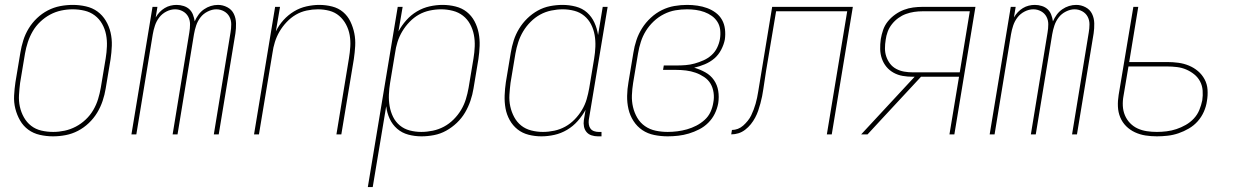

<svg xmlns="http://www.w3.org/2000/svg" viewBox="-20 -548 5040 783"><path d="M196 8Q169 8 142.5 2Q116 -4 95.5 -19Q75 -34 62 -56.5Q49 -79 42.5 -105Q36 -131 37.5 -158.5Q39 -186 43 -213L63 -333Q67 -358 75 -383.5Q83 -409 97 -432Q111 -455 131 -474Q151 -493 175 -505.5Q199 -518 225 -523Q251 -528 277 -528Q304 -528 330.5 -522Q357 -516 377.5 -501Q398 -486 411.5 -463.5Q425 -441 431 -415Q437 -389 436 -361.5Q435 -334 431 -307L411 -187Q407 -162 398.5 -136.5Q390 -111 376 -88Q362 -65 342 -46Q322 -27 298 -14.5Q274 -2 248 3Q222 8 196 8ZM197 -10Q220 -10 243.5 -15Q267 -20 289 -31.5Q311 -43 329.5 -60.5Q348 -78 360.5 -99.5Q373 -121 380 -144Q387 -167 391 -190L411 -310Q415 -334 416 -359Q417 -384 412.5 -407Q408 -430 396.5 -450.5Q385 -471 366.5 -485Q348 -499 324.5 -504.5Q301 -510 276 -510Q253 -510 229.5 -505Q206 -500 184.5 -488.5Q163 -477 144.5 -459.5Q126 -442 113.5 -420.5Q101 -399 93.5 -376Q86 -353 82 -330L62 -210Q59 -186 57.5 -161Q56 -136 61 -113Q66 -90 77.5 -69.5Q89 -49 107 -35Q125 -21 148.5 -15.5Q172 -10 197 -10Z M516 0 602 -520H622L615 -477Q622 -489 631 -498.5Q640 -508 651.5 -515Q663 -522 675.5 -525Q688 -528 700 -528Q715 -528 729 -523.5Q743 -519 752.5 -510Q762 -501 767 -488Q772 -475 774 -461Q780 -475 789.5 -488Q799 -501 812 -510Q825 -519 839.5 -523.5Q854 -528 869 -528Q889 -528 907 -518.5Q925 -509 933.5 -491.5Q942 -474 942.5 -453Q943 -432 940 -412L872 0H852L920 -415Q923 -432 923 -449Q923 -466 915.5 -480Q908 -494 893.5 -502Q879 -510 862 -510Q845 -510 827 -501Q809 -492 797.5 -477Q786 -462 780 -444Q774 -426 771 -408L704 0H684L752 -415Q755 -432 755 -449Q755 -466 747.5 -480Q740 -494 725.5 -502Q711 -510 694 -510Q676 -510 658.5 -501Q641 -492 629.5 -477Q618 -462 612 -444Q606 -426 603 -408L536 0Z M1016 0 1102 -520H1122L1105 -420Q1117 -445 1136 -466Q1155 -487 1179 -501.5Q1203 -516 1230 -522Q1257 -528 1282 -528Q1309 -528 1334.5 -521.5Q1360 -515 1379 -499Q1398 -483 1409 -460Q1420 -437 1425 -412Q1430 -387 1428.5 -360.5Q1427 -334 1423 -307L1372 0H1352L1403 -310Q1407 -334 1408.5 -358Q1410 -382 1406 -405Q1402 -428 1391 -448.5Q1380 -469 1363 -483.5Q1346 -498 1323.5 -504Q1301 -510 1276 -510Q1254 -510 1230.5 -505Q1207 -500 1186.5 -488Q1166 -476 1149 -458Q1132 -440 1120 -419.5Q1108 -399 1101 -376.5Q1094 -354 1091 -331L1036 0Z M1480 215 1602 -520H1622L1605 -420Q1618 -444 1637 -465.5Q1656 -487 1680.5 -501.5Q1705 -516 1732 -522Q1759 -528 1785 -528Q1812 -528 1838 -521.5Q1864 -515 1883.5 -499.5Q1903 -484 1915 -461.5Q1927 -439 1932 -413.5Q1937 -388 1936 -361Q1935 -334 1931 -307L1911 -187Q1907 -162 1898.5 -137Q1890 -112 1876.5 -89Q1863 -66 1843 -47Q1823 -28 1799.5 -15Q1776 -2 1750 3Q1724 8 1699 8Q1671 8 1645 1Q1619 -6 1599.5 -23Q1580 -40 1569 -64Q1558 -88 1555 -115L1500 215ZM1698 -10Q1721 -10 1745 -15Q1769 -20 1790.5 -31.5Q1812 -43 1830 -61Q1848 -79 1860.5 -100Q1873 -121 1880 -144Q1887 -167 1891 -190L1911 -310Q1915 -334 1916 -358.5Q1917 -383 1912.5 -406Q1908 -429 1897 -449.5Q1886 -470 1868 -484Q1850 -498 1826.5 -504Q1803 -510 1779 -510Q1756 -510 1732.5 -505Q1709 -500 1688.5 -488.5Q1668 -477 1650.5 -459Q1633 -441 1620.5 -420Q1608 -399 1601 -376.5Q1594 -354 1591 -331L1571 -211Q1567 -187 1566 -162.5Q1565 -138 1569 -115Q1573 -92 1583 -71.5Q1593 -51 1610.5 -36.5Q1628 -22 1651 -16Q1674 -10 1698 -10Z M2188 8Q2161 8 2135.5 1.5Q2110 -5 2090.5 -20.5Q2071 -36 2058.5 -58.5Q2046 -81 2041.5 -106.5Q2037 -132 2038 -159Q2039 -186 2043 -213L2063 -333Q2067 -358 2075 -383Q2083 -408 2097 -431Q2111 -454 2130.5 -473Q2150 -492 2173.5 -505Q2197 -518 2223 -523Q2249 -528 2274 -528Q2302 -528 2328.5 -521Q2355 -514 2374 -497Q2393 -480 2404 -456Q2415 -432 2419 -405L2438 -520H2458L2381 -58Q2380 -49 2381.5 -39.5Q2383 -30 2388.5 -23Q2394 -16 2403 -13Q2412 -10 2421 -10H2433V8H2418Q2405 8 2392.5 4Q2380 0 2372 -9.5Q2364 -19 2361.5 -32Q2359 -45 2361 -58L2368 -100Q2355 -76 2336 -54.5Q2317 -33 2292.5 -18.5Q2268 -4 2241 2Q2214 8 2188 8ZM2194 -10Q2217 -10 2240.5 -15Q2264 -20 2285 -31.5Q2306 -43 2323.5 -61Q2341 -79 2353.5 -100Q2366 -121 2372.5 -143.5Q2379 -166 2383 -189L2403 -309Q2407 -333 2408 -357.5Q2409 -382 2405 -405Q2401 -428 2390.5 -448.5Q2380 -469 2362.5 -483.5Q2345 -498 2322 -504Q2299 -510 2275 -510Q2252 -510 2228 -505Q2204 -500 2183 -488.5Q2162 -477 2144 -459Q2126 -441 2113.5 -420Q2101 -399 2093.5 -376Q2086 -353 2082 -330L2062 -210Q2059 -186 2057.5 -161.5Q2056 -137 2061 -114Q2066 -91 2077 -70.5Q2088 -50 2105.5 -36Q2123 -22 2146.5 -16Q2170 -10 2194 -10Z M2703 8Q2675 8 2648 2.5Q2621 -3 2599.5 -17.5Q2578 -32 2563.5 -54.5Q2549 -77 2543 -103Q2537 -129 2537.5 -157Q2538 -185 2543 -213L2563 -333Q2567 -359 2575.5 -384.5Q2584 -410 2598.5 -433Q2613 -456 2634 -475.5Q2655 -495 2679.5 -507Q2704 -519 2730 -523.5Q2756 -528 2782 -528Q2803 -528 2824 -525Q2845 -522 2864 -515Q2883 -508 2899 -496Q2915 -484 2924.5 -467Q2934 -450 2936.5 -429Q2939 -408 2936 -387Q2932 -366 2921 -345Q2910 -324 2893 -309.5Q2876 -295 2854.5 -286Q2833 -277 2811 -272Q2835 -265 2856.5 -253Q2878 -241 2891.5 -221.5Q2905 -202 2909 -177.5Q2913 -153 2909 -127Q2905 -105 2895 -84.5Q2885 -64 2868.5 -47.5Q2852 -31 2831.5 -20.5Q2811 -10 2789.5 -3.5Q2768 3 2746 5.5Q2724 8 2703 8ZM2703 -10Q2722 -10 2742 -12.5Q2762 -15 2781.5 -20.5Q2801 -26 2819.5 -35.5Q2838 -45 2853.5 -59Q2869 -73 2877.5 -91.5Q2886 -110 2889 -130Q2893 -150 2890 -170.5Q2887 -191 2877.5 -207Q2868 -223 2851.5 -234Q2835 -245 2816.5 -251.5Q2798 -258 2778 -260.5Q2758 -263 2737 -263H2684L2687 -281H2740Q2758 -281 2776.5 -282.5Q2795 -284 2813 -289Q2831 -294 2849 -302Q2867 -310 2881.5 -323Q2896 -336 2904.5 -353.5Q2913 -371 2916 -389Q2919 -408 2917 -426Q2915 -444 2906 -458.5Q2897 -473 2883 -483Q2869 -493 2852.5 -499Q2836 -505 2818 -507.5Q2800 -510 2782 -510Q2758 -510 2734.5 -506Q2711 -502 2688 -490.5Q2665 -479 2646 -461Q2627 -443 2614 -422Q2601 -401 2593.5 -377.5Q2586 -354 2582 -330L2562 -210Q2558 -185 2557 -160Q2556 -135 2561.5 -111.5Q2567 -88 2579 -67.5Q2591 -47 2610.5 -33.5Q2630 -20 2654 -15Q2678 -10 2703 -10Z M2962 0 2965 -18Q2977 -18 2989 -22.5Q3001 -27 3011 -36Q3021 -45 3029.5 -55.5Q3038 -66 3043.5 -77.5Q3049 -89 3053.5 -101Q3058 -113 3061.5 -125Q3065 -137 3067.5 -149.5Q3070 -162 3072 -174L3129 -520H3458L3372 0H3352L3435 -502H3145L3104 -258Q3101 -240 3098.5 -221.5Q3096 -203 3093 -185Q3091 -170 3088 -155.5Q3085 -141 3081 -126Q3077 -111 3072 -96.5Q3067 -82 3059.5 -68Q3052 -54 3042 -41.5Q3032 -29 3019 -19Q3006 -9 2991.5 -4.5Q2977 0 2962 0Z M3492 0 3710 -235H3702Q3681 -235 3661 -238.5Q3641 -242 3624 -251.5Q3607 -261 3595 -275.5Q3583 -290 3576.5 -308.5Q3570 -327 3569.5 -347.5Q3569 -368 3572 -389Q3575 -407 3581.5 -426Q3588 -445 3601 -461Q3614 -477 3631 -489Q3648 -501 3666.5 -508Q3685 -515 3704 -517.5Q3723 -520 3742 -520H3958L3872 0H3852L3891 -235H3736L3579 -66L3518 0ZM3894 -253 3935 -502H3742Q3725 -502 3708 -499.5Q3691 -497 3674.5 -491Q3658 -485 3643.5 -474.5Q3629 -464 3617.5 -449.5Q3606 -435 3600 -418.5Q3594 -402 3592 -386Q3589 -368 3589 -350.5Q3589 -333 3594.5 -317Q3600 -301 3610 -288Q3620 -275 3635 -267Q3650 -259 3667 -256Q3684 -253 3702 -253Z M4016 0 4102 -520H4122L4115 -477Q4122 -489 4131 -498.5Q4140 -508 4151.5 -515Q4163 -522 4175.5 -525Q4188 -528 4200 -528Q4215 -528 4229 -523.5Q4243 -519 4252.5 -510Q4262 -501 4267 -488Q4272 -475 4274 -461Q4280 -475 4289.5 -488Q4299 -501 4312 -510Q4325 -519 4339.5 -523.5Q4354 -528 4369 -528Q4389 -528 4407 -518.5Q4425 -509 4433.5 -491.5Q4442 -474 4442.5 -453Q4443 -432 4440 -412L4372 0H4352L4420 -415Q4423 -432 4423 -449Q4423 -466 4415.5 -480Q4408 -494 4393.5 -502Q4379 -510 4362 -510Q4345 -510 4327 -501Q4309 -492 4297.5 -477Q4286 -462 4280 -444Q4274 -426 4271 -408L4204 0H4184L4252 -415Q4255 -432 4255 -449Q4255 -466 4247.5 -480Q4240 -494 4225.5 -502Q4211 -510 4194 -510Q4176 -510 4158.5 -501Q4141 -492 4129.5 -477Q4118 -462 4112 -444Q4106 -426 4103 -408L4036 0Z M4698 8Q4674 8 4651.5 4.5Q4629 1 4608.5 -8.5Q4588 -18 4572.5 -33.5Q4557 -49 4548.5 -69.5Q4540 -90 4539 -113.5Q4538 -137 4542 -161L4602 -520H4622L4585 -295H4740Q4763 -295 4785.5 -292Q4808 -289 4828.5 -280.5Q4849 -272 4865.5 -258Q4882 -244 4892.5 -224.5Q4903 -205 4904.5 -182Q4906 -159 4902 -136Q4899 -114 4889.5 -92.5Q4880 -71 4864.5 -53.5Q4849 -36 4828.5 -24Q4808 -12 4786 -4.5Q4764 3 4741.5 5.5Q4719 8 4698 8ZM4698 -10Q4717 -10 4737.5 -12.5Q4758 -15 4777.5 -21.5Q4797 -28 4815.5 -38.5Q4834 -49 4848.5 -64.5Q4863 -80 4871 -99.5Q4879 -119 4883 -139Q4886 -159 4884.5 -179Q4883 -199 4874 -216Q4865 -233 4850 -245Q4835 -257 4817.5 -264.5Q4800 -272 4780 -274.5Q4760 -277 4739 -277H4582L4562 -158Q4558 -137 4559 -116.5Q4560 -96 4567.5 -78Q4575 -60 4588.5 -46Q4602 -32 4619.5 -24Q4637 -16 4657 -13Q4677 -10 4698 -10Z"/></svg>

Font: Iosevka Curly Thin
Style: Italic
Weight: 100
Italic angle: -9°
Monospace: yes
Designer: Belleve Invis
Foundry: Belleve Invis
Version: Version 22.1.2; ttfautohint (v1.8.4)